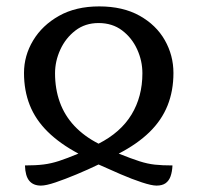

<svg xmlns="http://www.w3.org/2000/svg" viewBox="-20 -568 617 600"><path d="M108 12Q84 12 71.5 -3Q59 -18 58 -51Q92 -51 116 -54Q140 -57 164.5 -65Q189 -73 225 -88Q167 -119 129 -156.5Q91 -194 73 -239.5Q55 -285 55 -340Q55 -394 83.5 -441.5Q112 -489 164.5 -518.5Q217 -548 290 -548Q364 -548 416 -519Q468 -490 495 -442.5Q522 -395 522 -340Q522 -284 503.5 -238Q485 -192 447 -155Q409 -118 351 -88Q391 -72 416 -64Q441 -56 464 -53.5Q487 -51 519 -51Q518 -31 513 -17Q508 -3 497.5 4.5Q487 12 469 12Q454 12 423.5 2Q393 -8 357 -23.5Q321 -39 288 -54Q255 -38 219 -23Q183 -8 153.5 2Q124 12 108 12ZM288 -119Q357 -154 391 -210Q425 -266 425 -339Q425 -378 408.5 -414Q392 -450 361.5 -473Q331 -496 288 -496Q246 -496 215.5 -472.5Q185 -449 168.5 -413Q152 -377 152 -339Q152 -290 167 -248.5Q182 -207 212.5 -174.5Q243 -142 288 -119Z"/></svg>

Font: Noto Serif Georgian
Style: Regular
Weight: 400
Designer: Monotype Design Team, Akaki Razmadze
Foundry: Google LLC
Version: Version 2.002